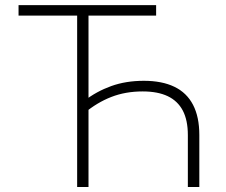

<svg xmlns="http://www.w3.org/2000/svg" viewBox="-20 -748 904 768"><path d="M555.2 -424.8Q627.9 -424.8 677.5 -400.9Q727.1 -377 752.2 -328.6Q777.3 -280.3 777.3 -208V0H731.4V-207.5Q731.4 -267.1 711.2 -305.7Q690.9 -344.2 650.9 -363.3Q610.8 -382.3 550.8 -382.3Q481.9 -382.3 425 -360.1Q368.2 -337.9 317.9 -295.9V-345.2Q365.7 -382.3 424.6 -403.6Q483.4 -424.8 555.2 -424.8ZM334 -698.2V0H288.6V-698.2ZM54.2 -685.5V-727.5H604.5V-685.5Z"/></svg>

Font: Inter 16pt ExtraLight
Style: Regular
Weight: 250
Version: Version 4.001;git-66647c0bb